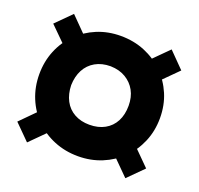

<svg xmlns="http://www.w3.org/2000/svg" viewBox="-103 -706 808 780"><g transform="rotate(20 301.5 -316.0)"><path d="M578 -527 488 -437 421 -503 512 -594ZM514 -38 422 -130 488 -196 580 -104ZM23 -104 114 -196 180 -129 89 -38ZM90 -594 180 -503 115 -438 24 -528ZM300 -575Q356 -575 403.5 -555.5Q451 -536 487 -500.5Q523 -465 543 -418Q563 -371 563 -315Q563 -260 543 -212.5Q523 -165 487.5 -130Q452 -95 404.5 -75.5Q357 -56 302 -56Q247 -56 199 -75.5Q151 -95 115.5 -130.5Q80 -166 60.5 -213.5Q41 -261 41 -316Q41 -371 60.5 -418.5Q80 -466 115.5 -501Q151 -536 198 -555.5Q245 -575 300 -575ZM178 -318Q179 -280 194 -251.5Q209 -223 237 -207.5Q265 -192 302 -192Q340 -192 368 -207.5Q396 -223 411 -251.5Q426 -280 426 -319Q426 -356 411 -383.5Q396 -411 368.5 -427.5Q341 -444 303 -445Q265 -445 237 -429Q209 -413 194 -384.5Q179 -356 178 -318Z"/></g></svg>

Font: Blinker
Style: Regular
Weight: 400
Designer: Juergen Huber
Foundry: supertype
Version: 1.017